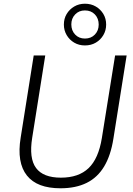

<svg xmlns="http://www.w3.org/2000/svg" viewBox="-20 -1003 714 1031"><path d="M305 8Q242 8 197 -9Q152 -26 124.5 -60.5Q97 -95 88.5 -146Q80 -197 91 -264L161 -705H223L153 -264Q135 -153 173.5 -101Q212 -49 307 -49Q402 -49 455.5 -100Q509 -151 527 -262L598 -705H660L589 -259Q575 -169 539.5 -109.5Q504 -50 445.5 -21Q387 8 305 8ZM436 -759Q404 -759 378.5 -774Q353 -789 338 -814.5Q323 -840 323 -871Q323 -903 338 -928Q353 -953 378.5 -968Q404 -983 436 -983Q469 -983 494.5 -968Q520 -953 535 -928Q550 -903 550 -871Q550 -840 535 -814.5Q520 -789 494.5 -774Q469 -759 436 -759ZM436 -796Q469 -796 489.5 -817.5Q510 -839 510 -871Q510 -904 489.5 -925.5Q469 -947 436 -947Q404 -947 383.5 -925.5Q363 -904 363 -872Q363 -839 383.5 -817.5Q404 -796 436 -796Z"/></svg>

Font: Nunito Sans 10pt SemiCondensed Light
Style: Italic
Weight: 300
Width: 4
Italic angle: -9°
Designer: Vernon Adams
Foundry: Vernon Adams
Version: Version 3.101;gftools[0.9.27]